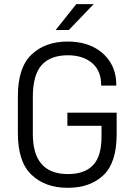

<svg xmlns="http://www.w3.org/2000/svg" viewBox="-20 -900 649 928"><path d="M131.8 -55.7Q66.4 -118.2 66.4 -255.9V-434.6Q66.4 -573.2 131.8 -635.7Q198.2 -699.2 306.6 -699.2Q377.9 -699.2 430.7 -672.9Q483.4 -646.5 512.7 -599.6Q542 -552.7 542 -490.2V-486.3H468.8V-490.2Q468.8 -557.6 425.8 -594.7Q381.8 -632.8 307.6 -632.8Q224.6 -632.8 181.6 -585.9Q138.7 -538.1 138.7 -431.6V-252Q138.7 -58.6 308.6 -58.6Q388.7 -58.6 429.7 -101.6Q470.7 -144.5 470.7 -239.3V-292H305.7V-355.5H543.9V-252Q543.9 -114.3 480.5 -53.7Q416 7.8 306.6 7.8Q198.2 7.8 131.8 -55.7ZM348.6 -879.9H432.6L312.5 -754.9H249Z"/></svg>

Font: DINish
Style: Regular
Weight: 400
Designer: Bert Driehuis
Foundry: Playbeing
Version: Version 3.008; git-95204e4c-release